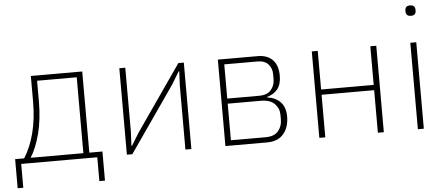

<svg xmlns="http://www.w3.org/2000/svg" viewBox="-55 -855 2614 1124"><g transform="rotate(-5 1252.5 -293.0)"><path d="M6 -31H59Q97 -90 118.5 -172.5Q140 -255 140 -358V-508H442V-31H519V140H486V0H39V140H6ZM407 -31V-477H174V-357Q174 -249 152 -165.5Q130 -82 97 -31Z M660 -508H695V-132L691 -50H695L739 -122L1007 -508H1039V0H1004V-377L1008 -459H1004L960 -386L692 0H660Z M1239 -508H1473Q1529 -508 1560.5 -476Q1592 -444 1592 -383Q1592 -332 1569.5 -304Q1547 -276 1506 -265V-263Q1614 -246 1614 -141Q1614 -78 1581 -39Q1548 0 1485 0H1239ZM1479 -31Q1529 -31 1552.5 -59Q1576 -87 1576 -126V-154Q1576 -192 1549.5 -219Q1523 -246 1467 -246H1274V-31ZM1461 -276Q1509 -276 1531.5 -302.5Q1554 -329 1554 -366V-394Q1554 -429 1533 -453Q1512 -477 1468 -477H1274V-276Z M1791 -508H1826V-281H2135V-508H2170V0H2135V-250H1826V0H1791Z M2388 -665Q2372 -665 2365 -672.5Q2358 -680 2358 -691V-700Q2358 -711 2364.5 -718.5Q2371 -726 2387 -726Q2403 -726 2410 -718.5Q2417 -711 2417 -700V-691Q2417 -680 2410.5 -672.5Q2404 -665 2388 -665ZM2370 -508H2405V0H2370Z"/></g></svg>

Font: IBM Plex Sans ExtLt
Style: Regular
Weight: 200
Designer: Mike Abbink, Paul van der Laan, Pieter van Rosmalen
Foundry: Bold Monday
Version: Version 3.005